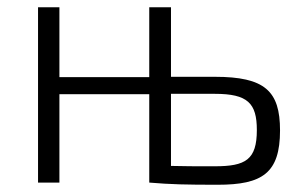

<svg xmlns="http://www.w3.org/2000/svg" viewBox="-20 -504 841 530"><path d="M452 -292V-484H392V-291H144V-484H85V0H144V-244H392V0C451 5 493 6 581 6C704 6 753 -26 753 -144C753 -253 711 -292 573 -292ZM452 -245H573C664 -245 689 -219 689 -145C689 -63 658 -45 573 -45C524 -45 483 -45 452 -46Z"/></svg>

Font: SnT
Style: Regular
Weight: 300
Designer: Natanael Gama
Version: Version 1.001;PS 001.001;hotconv 1.0.70;makeotf.lib2.5.58329